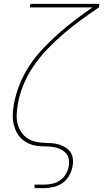

<svg xmlns="http://www.w3.org/2000/svg" viewBox="-20 -755 540 990"><path d="M158 215V197H208Q229 197 251 192Q273 187 291.5 173.5Q310 160 321 140Q332 120 335 99Q338 80 334 62Q330 44 317.5 32Q305 20 289 13Q273 6 255 3Q237 0 218.5 0Q200 0 181 -1.5Q162 -3 145 -8.5Q128 -14 113 -23Q98 -32 86 -44.5Q74 -57 66 -72.5Q58 -88 53 -105Q48 -122 46.5 -140Q45 -158 46.5 -177Q48 -196 51 -214V-215Q60 -266 80 -317Q100 -368 130.5 -414.5Q161 -461 199.5 -502Q238 -543 280 -580.5Q322 -618 366.5 -651.5Q411 -685 457 -717H134L137 -735H493L490 -717Q443 -685 397 -651.5Q351 -618 308 -581Q265 -544 225 -502.5Q185 -461 153 -414Q121 -367 100 -315.5Q79 -264 71 -212Q67 -187 66 -162Q65 -137 71.5 -114Q78 -91 91 -72Q104 -53 123.5 -40.5Q143 -28 167 -23.5Q191 -19 216 -18H218Q236 -18 254 -16Q272 -14 288.5 -8.5Q305 -3 319.5 6.5Q334 16 343.5 30Q353 44 355.5 62Q358 80 355 98Q351 123 338.5 147Q326 171 304.5 187Q283 203 257.5 209Q232 215 208 215Z"/></svg>

Font: Iosevka Curly Thin
Style: Italic
Weight: 100
Italic angle: -9°
Monospace: yes
Designer: Belleve Invis
Foundry: Belleve Invis
Version: Version 22.1.2; ttfautohint (v1.8.4)